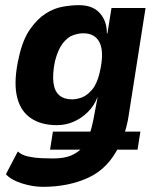

<svg xmlns="http://www.w3.org/2000/svg" viewBox="-20 -534 607 744"><path d="M146 190Q107 190 64.5 176.5Q22 163 3 141L49 53Q64 67 89.5 72.5Q115 78 141.5 79Q168 80 186 80Q228 80 254.5 69Q281 58 301 37L316 46H174L185 -24H325H330Q334 -35 336.5 -46.5Q339 -58 342 -71L358 -156H357Q345 -124 320 -99.5Q295 -75 264.5 -62Q234 -49 201 -49Q136 -49 95.5 -79Q55 -109 44 -168Q33 -227 54 -316Q69 -382 97 -421.5Q125 -461 157 -481.5Q189 -502 223 -508Q257 -514 286 -514Q339 -514 366.5 -483.5Q394 -453 394 -407L396 -403L412 -503H544L479 -89Q476 -66 469.5 -42Q463 -18 457 1L446 -24H524L513 46H420L443 29Q401 118 323.5 154Q246 190 146 190ZM259 -149Q278 -149 298.5 -157Q319 -165 338 -188Q357 -211 367 -256Q384 -331 366.5 -368Q349 -405 303 -405Q284 -405 263 -397.5Q242 -390 223.5 -366.5Q205 -343 193 -297Q183 -248 187 -214.5Q191 -181 209.5 -165Q228 -149 259 -149Z"/></svg>

Font: Nunito Sans 7pt Condensed ExtraBold
Style: Italic
Weight: 800
Width: 3
Italic angle: -9°
Designer: Vernon Adams
Foundry: Vernon Adams
Version: Version 3.101;gftools[0.9.27]